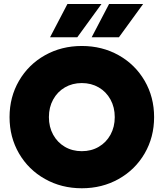

<svg xmlns="http://www.w3.org/2000/svg" viewBox="-20 -958 845 991"><path d="M29.3 -353.5Q29.3 -457 78.1 -541Q127 -625 212.2 -672.9Q297.4 -720.7 402.3 -720.7Q507.3 -720.7 592.5 -672.9Q677.7 -625 726.6 -541Q775.4 -457 775.4 -353.5Q775.4 -250 726.6 -166Q677.7 -82 592.5 -34.2Q507.3 13.7 402.3 13.7Q297.4 13.7 212.2 -34.2Q127 -82 78.1 -166Q29.3 -250 29.3 -353.5ZM572.3 -353.5Q572.3 -404.3 550.3 -444.3Q528.3 -484.4 489.7 -506.8Q451.2 -529.3 402.3 -529.3Q353.5 -529.3 314.9 -506.8Q276.4 -484.4 254.4 -444.3Q232.4 -404.3 232.4 -353.5Q232.4 -302.7 254.4 -262.7Q276.4 -222.7 314.9 -200.2Q353.5 -177.7 402.3 -177.7Q451.2 -177.7 489.7 -200.2Q528.3 -222.7 550.3 -262.7Q572.3 -302.7 572.3 -353.5ZM453.1 -765.6 543 -937.5H718.8L593.8 -765.6ZM238.3 -765.6 328.1 -937.5H503.9L378.9 -765.6Z"/></svg>

Font: Wanted Sans ExtraBlack
Style: Regular
Weight: 900
Designer: Original Design by Kil Hyung-jin and Kang Hanbin, Wanted Lab, Inc; Hangeul from Source Han Sans by Jang Soo-young and Ka
Foundry: Wanted Lab, Inc.
Version: Version 1.001